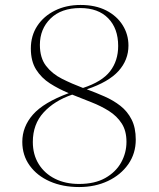

<svg xmlns="http://www.w3.org/2000/svg" viewBox="-20 -745 640 775"><path d="M305 -725Q365.5 -725 408.8 -702.8Q452 -680.5 475.2 -643.2Q498.5 -606 498.5 -561Q498.5 -503 458.5 -458.5Q418.5 -414 330.5 -384.5Q367 -371 402.2 -355.5Q437.5 -340 466 -317.8Q494.5 -295.5 511.2 -262.5Q528 -229.5 528 -181.5Q528 -125.5 497.8 -82.2Q467.5 -39 415.8 -14.5Q364 10 299.5 10Q233 10 181.2 -12.8Q129.5 -35.5 99.8 -76.8Q70 -118 70 -172.5Q70 -233.5 113 -282.5Q156 -331.5 257.5 -369Q216.5 -386 181.8 -408.2Q147 -430.5 125.8 -464.2Q104.5 -498 104.5 -549Q104.5 -601 130.5 -640.5Q156.5 -680 202 -702.5Q247.5 -725 305 -725ZM141 -564Q141 -511.5 165.8 -479.2Q190.5 -447 230.2 -427Q270 -407 315 -390Q391.5 -415 424.2 -457.2Q457 -499.5 457 -559.5Q457 -630 416.8 -671.2Q376.5 -712.5 304 -712.5Q227 -712.5 184 -670.2Q141 -628 141 -564ZM112.5 -172Q112.5 -121 136.2 -82.8Q160 -44.5 202 -23.5Q244 -2.5 299 -2.5Q362.5 -2.5 405 -26.5Q447.5 -50.5 469 -89.2Q490.5 -128 490.5 -172.5Q490.5 -217 471.2 -246.8Q452 -276.5 420 -296.8Q388 -317 349.2 -332.2Q310.5 -347.5 271.5 -363Q199.5 -338.5 156 -291Q112.5 -243.5 112.5 -172Z"/></svg>

Font: Newsreader Display ExtraLight
Style: Regular
Weight: 275
Designer: Hugues Gentile
Foundry: Production Type
Version: Version 1.002